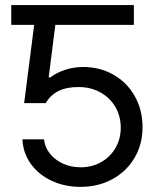

<svg xmlns="http://www.w3.org/2000/svg" viewBox="-20 -727 607 757"><path d="M507.8 -628.9H198.2L171.9 -421.9H178.7Q202.6 -440.4 236.8 -451.7Q271 -462.9 307.6 -462.9Q374 -462.9 427.5 -432.4Q481 -401.9 511.5 -347.7Q542 -293.5 542 -225.6Q542 -158.2 510.3 -104.5Q478.5 -50.8 422.9 -20.5Q367.2 9.8 297.9 9.8Q234.9 9.8 183.3 -14.4Q131.8 -38.6 101.3 -81.3Q70.8 -124 68.4 -177.7H153.3Q156.7 -146.5 176.8 -121.3Q196.8 -96.2 228.5 -81.8Q260.3 -67.4 297.9 -67.4Q342.8 -67.4 378.9 -87.9Q415 -108.4 435.5 -144Q456.1 -179.7 456.1 -223.6Q456.1 -269 434.8 -305.4Q413.6 -341.8 376.2 -362.5Q338.9 -383.3 292 -383.8Q197.8 -385.3 160.2 -320.3H75.2L114.7 -628.9H24.4V-707H507.8Z"/></svg>

Font: Pretendard JP
Style: Regular
Weight: 400
Designer: Base glyphs from Inter by Rasmus Andersson; Hangeul glyphs from Noto Sans CJK(Source Han Sans) by Jang Soo-young and Kan
Foundry: Kil Hyung-jin
Version: Version 1.309